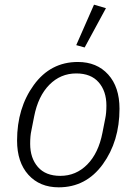

<svg xmlns="http://www.w3.org/2000/svg" viewBox="-20 -789 584 821"><path d="M433 -754 342 -586 306 -596 382 -769ZM231 12Q150 12 101.5 -41.5Q53 -95 53 -188Q53 -327 124.5 -425.5Q196 -524 313 -524Q394 -524 442.5 -470.5Q491 -417 491 -324Q491 -185 419.5 -86.5Q348 12 231 12ZM238 -37Q305 -37 353 -85.5Q401 -134 418 -221L430 -282Q435 -305 435 -338Q435 -399 402 -437Q369 -475 306 -475Q239 -475 191 -426.5Q143 -378 126 -291L114 -230Q109 -208 109 -174Q109 -113 142 -75Q175 -37 238 -37Z"/></svg>

Font: IBM Plex Sans Light
Style: Italic
Weight: 300
Italic angle: -11.31°
Designer: Mike Abbink, Paul van der Laan, Pieter van Rosmalen
Foundry: Bold Monday
Version: Version 3.0